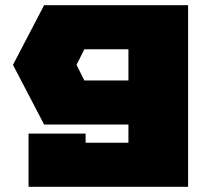

<svg xmlns="http://www.w3.org/2000/svg" viewBox="-20 -540 830 740"><path d="M30 -290 150 -520H705V180H90V-25H310V10H475V-60H150ZM275 -290 305 -230H475V-350H305Z"/></svg>

Font: Imperial One
Style: Regular
Weight: 400
Designer: Jovanny Lemonad
Foundry: Jovanny Lemonad
Version: Version 1.000